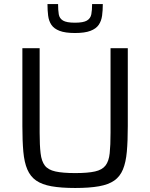

<svg xmlns="http://www.w3.org/2000/svg" viewBox="-20 -928 748 956"><path d="M354.7 8Q284.1 8 236.5 -0.5Q188.9 -9 160.1 -29Q131.2 -49 116.1 -84.3Q101 -119.5 96.2 -172.7Q91.4 -225.8 91.4 -300.5V-688H177.4V-267.3Q177.4 -204.5 182.1 -165Q186.7 -125.5 203.1 -103.9Q219.5 -82.3 255.9 -74.3Q292.2 -66.2 354.7 -66.2Q417.5 -66.2 453.1 -74.3Q488.8 -82.3 505.4 -103.9Q522.1 -125.5 526.2 -165Q530.4 -204.5 530.4 -267.3V-688H616.3V-300.5Q616.3 -225.8 611.5 -172.7Q606.7 -119.5 592.1 -84.3Q577.5 -49 549 -29Q520.4 -9 472.8 -0.5Q425.2 8 354.7 8ZM353.4 -763.6Q304.6 -763.6 276.7 -774.4Q248.8 -785.1 235.9 -804.4Q223 -823.7 219.7 -850Q216.4 -876.3 216.4 -907.8H269.2Q269.2 -877.7 272.6 -856.9Q276.1 -836.2 293.8 -825.6Q311.6 -815 353.1 -815Q395 -815 412.8 -825.6Q430.7 -836.2 434.7 -856.9Q438.6 -877.7 438.6 -907.8H491.9Q491.9 -876.3 488.3 -850Q484.7 -823.7 471.6 -804.4Q458.5 -785.1 430.3 -774.4Q402.2 -763.6 353.4 -763.6Z"/></svg>

Font: Saira Thin
Style: Regular
Weight: 100
Designer: Hector Gatti with collaboration of the Omnibus-Type team
Foundry: Omnibus-Type
Version: Version 1.101